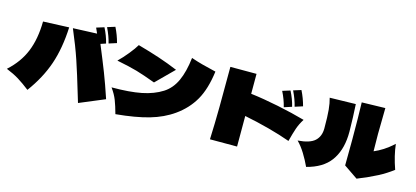

<svg xmlns="http://www.w3.org/2000/svg" viewBox="-108 -1374 4176 1929"><g transform="rotate(15 1979.5 -409.0)"><path d="M880 -661Q864 -731 823 -816L903 -841Q940 -767 961 -687ZM802 -636Q868 -477 910 -369Q952 -261 1001 -114L738 -4Q715 -81 712 -90Q653 -289 609 -419.5Q565 -550 494 -717L743 -727Q738 -741 718 -783L798 -808Q838 -729 856 -654ZM187 -704 456 -715Q446 -494 388.5 -327Q331 -160 213 0Q146 -52 91 -86Q36 -120 -41 -151Q77 -257 131 -390Q185 -523 187 -704Z M1023 -243Q1210 -243 1332.5 -267.5Q1455 -292 1543 -348Q1623 -399 1667 -495Q1711 -591 1728 -738Q1788 -717 1846.5 -701.5Q1905 -686 1990 -666Q1966 -480 1899.5 -364Q1833 -248 1717 -166Q1613 -92 1474 -52Q1335 -12 1130 7Q1108 -74 1086.5 -129.5Q1065 -185 1023 -243ZM1422 -401Q1298 -447 1222 -469Q1146 -491 1010 -518Q1057 -563 1106 -623.5Q1155 -684 1178 -724Q1304 -689 1403 -656Q1502 -623 1603 -581Z M2879 -183Q2673 -257 2395 -313V5H2113Q2120 -163 2121.5 -331Q2123 -499 2123 -751H2395V-544Q2527 -528 2683.5 -496Q2840 -464 2971 -427Q2937 -373 2919 -320.5Q2901 -268 2879 -183ZM2850 -531Q2834 -601 2793 -686L2873 -711Q2910 -637 2931 -557ZM2746 -498Q2727 -576 2688 -653L2768 -678Q2808 -599 2826 -524Z M3990 -180Q3922 -128 3841 -85.5Q3760 -43 3638 6L3493 -93Q3495 -173 3495 -356Q3495 -607 3490 -748L3734 -754Q3730 -586 3730 -484Q3730 -422 3732 -304Q3779 -324 3826.5 -354Q3874 -384 3929 -434Q3942 -316 3990 -180ZM3437 -716Q3440 -666 3443.5 -579Q3447 -492 3447 -432Q3447 -400 3446 -388Q3438 -228 3360.5 -123.5Q3283 -19 3118 23Q3088 -42 3049.5 -104.5Q3011 -167 2967 -211Q3092 -220 3143.5 -267.5Q3195 -315 3195 -398Q3195 -523 3188.5 -590.5Q3182 -658 3167 -710Z"/></g></svg>

Font: Mantou Sans
Style: Regular
Weight: 400
Designer: Mant0u / artakana
Foundry: Mant0u / artakana
Version: Version 1.001;October 22, 2023;FontCreator 14.0.0.2901 64-bi